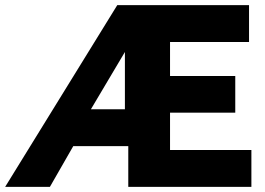

<svg xmlns="http://www.w3.org/2000/svg" viewBox="-46 -730 1034 750"><path d="M412.1 -710H926.8V-565.9H618.2V-433.1H873V-290H618.2V-144H936V0H455.1V-159.2H240.2L148.9 0H-25.9ZM441.9 -303.2V-526.9L309.1 -303.2Z"/></svg>

Font: Raleway-v4020 ExtraBold
Style: Regular
Weight: 800
Designer: Matt McInerney, Pablo Impallari, Rodrigo Fuenzalida
Foundry: Matt McInerney, Pablo Impallari, Rodrigo Fuenzalida
Version: Version 4.020;PS 004.020;hotconv 1.0.88;makeotf.lib2.5.64775